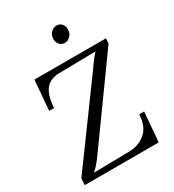

<svg xmlns="http://www.w3.org/2000/svg" viewBox="-215 -1034 1042 1153"><g transform="rotate(-30 306.0 -457.5)"><path d="M28 0 31 -46 416 -573Q432 -596 448.5 -618.5Q465 -641 485 -663L227 -659Q168 -657 136.5 -618Q105 -579 100 -493H66L83 -700H579L577 -665L185 -120Q162 -88 146 -69.5Q130 -51 113 -37L360 -41Q426 -42 473 -81.5Q520 -121 524 -205H558L541 0ZM360 -915Q382 -915 396 -898.5Q410 -882 408 -857Q407 -832 390 -815.5Q373 -799 353 -799Q331 -799 316.5 -815.5Q302 -832 303 -857Q305 -882 321.5 -898.5Q338 -915 360 -915Z"/></g></svg>

Font: Lora
Style: Italic
Weight: 400
Italic angle: -3°
Designer: Olga Karpushina, Alexei Vanyashin (Cyrillic)
Foundry: Cyreal
Version: Version 3.008